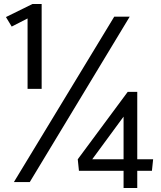

<svg xmlns="http://www.w3.org/2000/svg" viewBox="-20 -784 812 968"><path d="M190 -336V-764H144L10 -698L39 -650L119 -691V-336ZM752 19H672V-321H624L372 19L378 77H603V164H672V77H746ZM603 -196V19H445ZM556 -700 50 134H130L634 -700Z"/></svg>

Font: Catamaran
Style: Regular
Weight: 400
Designer: Pria Ravichandran
Version: Version 2.000